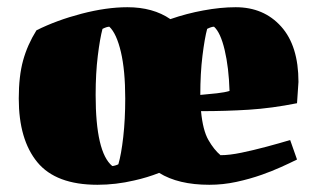

<svg xmlns="http://www.w3.org/2000/svg" viewBox="-20 -501 868 532"><path d="M250 11Q135 11 83.5 -51.5Q32 -114 32 -228Q32 -290 44 -333.5Q56 -377 81 -417Q137 -445 206 -463Q275 -481 333 -481Q404 -481 452 -448Q475 -456 498 -462Q521 -468 543 -472Q591 -481 633 -481Q711 -481 759 -427.5Q807 -374 807 -274L803 -215Q733 -201 669.5 -197Q606 -193 537 -193Q542 -140 557.5 -113Q573 -86 591 -71Q616 -71 649.5 -78Q683 -85 718.5 -94.5Q754 -104 784 -113L803 -59Q783 -49 758.5 -38Q734 -27 706 -17Q672 -5 635 3Q598 11 560 11Q474 11 421 -22Q388 -9 352 -1Q301 11 250 11ZM291 -41Q295 -41 301 -43Q307 -45 308 -46Q316 -73 321.5 -121.5Q327 -170 327 -228Q327 -306 315 -357Q303 -408 283 -427Q276 -427 264 -421Q257 -395 251 -346.5Q245 -298 245 -238Q245 -79 291 -41ZM535 -238Q559 -240 581 -242.5Q603 -245 616 -249Q614 -314 602.5 -362.5Q591 -411 573 -427Q566 -427 554 -421Q547 -395 541 -346.5Q535 -298 535 -238Z"/></svg>

Font: Labrada Black
Style: Regular
Weight: 900
Designer: Mercedes Jáuregui
Foundry: Omnibus-Type Team
Version: Version 1.000; ttfautohint (v1.8.4.7-5d5b)